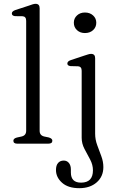

<svg xmlns="http://www.w3.org/2000/svg" viewBox="-20 -752 617 1005"><path d="M187.5 -709V-67.5Q187.5 -43 211.5 -37.5L235.5 -32.5Q254 -27 254 -15.5Q254 0 233 0H70Q50 0 50 -15.5Q50 -27 68 -32L93 -37.5Q117 -43 117 -67.5V-643Q117 -665.5 98.5 -667L58.5 -667.5Q42 -669.5 42 -681.5Q42 -693 60.5 -699.5L129.5 -722Q141.5 -726.5 150.5 -729.2Q159.5 -732 166 -732Q187.5 -732 187.5 -709ZM424.5 -579Q399.5 -579 383 -594.2Q366.5 -609.5 366.5 -633Q366.5 -656 383 -671.2Q399.5 -686.5 424.5 -686.5Q450.5 -686.5 467.2 -671.2Q484 -656 484 -633Q484 -609.5 467.2 -594.2Q450.5 -579 424.5 -579ZM478 -52Q478 -21.5 488.8 7.5Q499.5 36.5 510.2 65.2Q521 94 521 122.5Q521 172 486.2 202.5Q451.5 233 395 233Q336.5 233 304.8 204.5Q273 176 273 138Q273 113.5 284 101Q295 88.5 313.5 88.5Q330.5 88.5 340.8 101.2Q351 114 351 135V151Q351 204.5 405 204Q466.5 203.5 466.5 139.5Q466.5 110.5 451.8 83Q437 55.5 422.2 27.5Q407.5 -0.5 407.5 -31V-381.5Q407.5 -403.5 389 -405L349 -406Q332.5 -408 332.5 -419.5Q332.5 -431.5 351 -437.5L420 -460.5Q432 -464.5 441 -467.2Q450 -470 456.5 -470Q478 -470 478 -447.5Z"/></svg>

Font: Fraunces 9pt Soft Light
Style: Regular
Weight: 300
Version: Version 1.000;[0bf87f6ff]